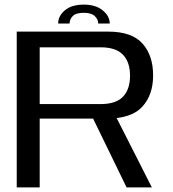

<svg xmlns="http://www.w3.org/2000/svg" viewBox="-20 -812 749 832"><path d="M52.5 0V-675H449Q551.5 -675 597.5 -623.2Q643.5 -571.5 643.5 -485.5Q643.5 -400 596 -349Q559 -309 485.5 -300.5L638 0H528.5L383.5 -298H152V0ZM152 -361H416Q482.5 -361 513 -393Q543.5 -425 543.5 -484Q543.5 -543 512.8 -575Q482 -607 416 -607H152ZM343.5 -792Q394.5 -792 425 -767.2Q455.5 -742.5 455.5 -710H405.5Q405.5 -728 390.8 -742.2Q376 -756.5 343.5 -756.5Q308.5 -756.5 295 -742.2Q281.5 -728 281.5 -710H232Q232 -742.5 261 -767.2Q290 -792 343.5 -792Z"/></svg>

Font: Anybody ExtraExpanded
Style: Regular
Weight: 400
Width: 8
Designer: Tyler Finck
Foundry: Etcetera Type Company
Version: Version 1.010; ttfautohint (v1.8.3) -l 8 -r 50 -G 200 -x 14 